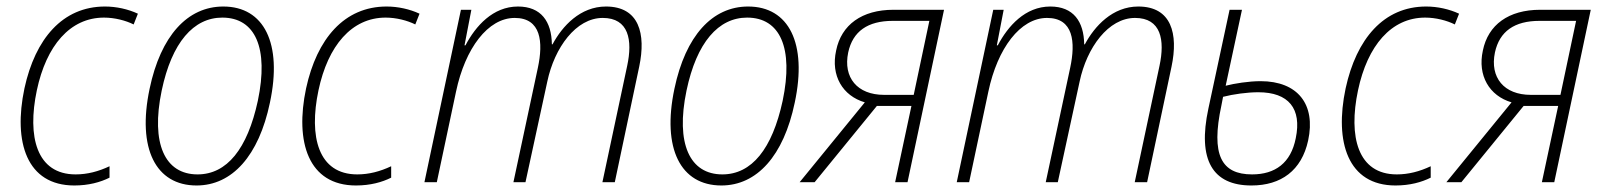

<svg xmlns="http://www.w3.org/2000/svg" viewBox="-20 -559 4920 589"><path d="M208 10C252 10 288 0 316 -14V-49C282 -33 248 -24 212 -24C92 -24 63 -140 93 -282C122 -419 195 -505 299 -505C332 -505 366 -496 390 -484L403 -517C373 -531 337 -539 302 -539C172 -539 88 -440 55 -288C20 -123 62 10 208 10Z M583 10C692 10 774 -81 808 -244C847 -426 790 -539 665 -539C555 -539 473 -449 439 -287C400 -103 458 10 583 10ZM586 -24C486 -24 442 -118 476 -281C507 -429 574 -505 662 -505C763 -505 805 -412 771 -250C739 -102 676 -24 586 -24Z M1072 10C1116 10 1152 0 1180 -14V-49C1146 -33 1112 -24 1076 -24C956 -24 927 -140 957 -282C986 -419 1059 -505 1163 -505C1196 -505 1230 -496 1254 -484L1267 -517C1237 -531 1201 -539 1166 -539C1036 -539 952 -440 919 -288C884 -123 926 10 1072 10Z M1282 0H1320L1379 -278C1407 -411 1477 -504 1559 -504C1640 -504 1647 -430 1630 -351L1555 0H1592L1659 -309C1681 -413 1747 -504 1829 -504C1909 -504 1921 -436 1904 -357L1828 0H1866L1941 -355C1962 -455 1941 -539 1839 -539C1760 -539 1705 -479 1675 -423H1673C1672 -493 1640 -539 1569 -539C1492 -539 1439 -479 1408 -420H1405L1426 -529H1394Z M2193 10C2302 10 2384 -81 2418 -244C2457 -426 2400 -539 2275 -539C2165 -539 2083 -449 2049 -287C2010 -103 2068 10 2193 10ZM2196 -24C2096 -24 2052 -118 2086 -281C2117 -429 2184 -505 2272 -505C2373 -505 2415 -412 2381 -250C2349 -102 2286 -24 2196 -24Z M2433 0H2479L2670 -234H2776L2726 0H2764L2876 -529H2721C2624 -529 2561 -483 2545 -404C2528 -327 2565 -265 2633 -245ZM2692 -268C2610 -268 2566 -321 2582 -398C2596 -463 2642 -495 2719 -495H2831L2783 -268Z M2915 0H2953L3012 -278C3040 -411 3110 -504 3192 -504C3273 -504 3280 -430 3263 -351L3188 0H3225L3292 -309C3314 -413 3380 -504 3462 -504C3542 -504 3554 -436 3537 -357L3461 0H3499L3574 -355C3595 -455 3574 -539 3472 -539C3393 -539 3338 -479 3308 -423H3306C3305 -493 3273 -539 3202 -539C3125 -539 3072 -479 3041 -420H3038L3059 -529H3027Z M3819 10C3910 10 3973 -36 3993 -128C4017 -239 3961 -310 3847 -310C3811 -310 3767 -303 3740 -296L3790 -529H3752L3687 -226C3653 -68 3700 10 3819 10ZM3727 -236 3732 -262C3763 -270 3806 -276 3840 -276C3933 -276 3974 -226 3955 -135C3940 -59 3892 -24 3821 -24C3727 -24 3694 -83 3727 -236Z M4261 10C4305 10 4341 0 4369 -14V-49C4335 -33 4301 -24 4265 -24C4145 -24 4116 -140 4146 -282C4175 -419 4248 -505 4352 -505C4385 -505 4419 -496 4443 -484L4456 -517C4426 -531 4390 -539 4355 -539C4225 -539 4141 -440 4108 -288C4073 -123 4115 10 4261 10Z M4417 0H4463L4654 -234H4760L4710 0H4748L4860 -529H4705C4608 -529 4545 -483 4529 -404C4512 -327 4549 -265 4617 -245ZM4676 -268C4594 -268 4550 -321 4566 -398C4580 -463 4626 -495 4703 -495H4815L4767 -268Z"/></svg>

Font: Noto Sans SemiCondensed ExtraLight
Style: Italic
Weight: 200
Width: 4
Italic angle: -12°
Designer: Monotype Design Team
Foundry: Monotype Imaging Inc.
Version: Version 2.013